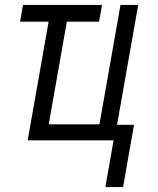

<svg xmlns="http://www.w3.org/2000/svg" viewBox="-20 -570 640 780"><path d="M441.5 0H92.5L177.5 -482H61.5L73.5 -550H394.5L382.5 -482H251.5L178 -65H384L469.5 -550H541.5L455.5 -63H524.5L480 190H408Z"/></svg>

Font: JuliaMono ExtraBold
Style: Italic
Weight: 800
Italic angle: -9°
Monospace: yes
Designer: cormullion
Foundry: corm
Version: Version 0.057; ttfautohint (v1.8.4)